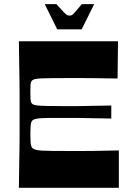

<svg xmlns="http://www.w3.org/2000/svg" viewBox="-20 -897 628 917"><path d="M70.2 0Q71.2 -72 71.9 -118Q72.6 -164 73.1 -194.5Q73.6 -225 73.6 -247.5Q73.6 -270 73.6 -293.5Q73.6 -317 73.6 -350Q73.6 -383 73.6 -406.5Q73.6 -430 73.6 -452.5Q73.6 -475 73.1 -505.5Q72.6 -536 71.9 -582Q71.2 -628 70.2 -700H543.6L541.6 -522.1Q499.5 -522.8 471.3 -523.1Q443.1 -523.4 420.4 -523.8Q397.8 -524.1 373.6 -524.1Q349.5 -524.1 316.1 -524.1Q264.8 -524.1 231.4 -523.8Q198.1 -523.4 178.6 -522.6Q159 -521.8 148.9 -519.6Q138.7 -517.4 134.3 -513.4Q130.7 -510.7 128.5 -505.4Q126.3 -500.1 125.7 -489.2Q125 -478.2 125 -457.1Q125 -436.2 125.7 -425.1Q126.3 -414 128.5 -409Q130.7 -404 134.3 -400.7Q140.3 -395.7 156.2 -393.7Q172.1 -391.7 206.1 -390.9Q240.2 -390 300.6 -390Q322.2 -390 336.9 -390Q351.5 -390 370.2 -390.5Q388.9 -391 421.5 -391.5Q454.2 -392 511.5 -393V-330.9Q454.2 -331.9 421.5 -332.4Q388.9 -332.9 370.2 -333.4Q351.5 -333.9 336.9 -333.9Q322.2 -333.9 300.6 -333.9Q240.2 -333.9 206.8 -333.6Q173.4 -333.2 158.2 -330.7Q143 -328.2 135.7 -322.6Q131.3 -319.2 129.2 -312.2Q127 -305.3 126 -292.3Q125 -279.4 125 -255.9Q125 -231.8 126 -218.8Q127 -205.9 129.2 -199.6Q131.3 -193.3 135.7 -189.3Q141.4 -184.6 151.2 -181.8Q161.1 -178.9 180.2 -177.7Q199.4 -176.6 232.1 -176.2Q264.8 -175.9 316.1 -175.9Q351.1 -175.9 376.3 -175.9Q401.4 -175.9 424.4 -176.2Q447.4 -176.6 476.1 -177.2Q504.8 -177.9 547.6 -178.6V0ZM253.3 -756.9 193.6 -877.4H249.3Q274 -850 284.7 -838.7Q295.4 -827.4 300.4 -825Q305.4 -822.7 311.7 -822.7Q319.1 -822.7 323.6 -825Q328.1 -827.4 338.1 -838.7Q348.1 -850 370.8 -877.4H429.9L370.2 -756.9Z"/></svg>

Font: Ojuju ExtraLight
Style: Regular
Weight: 200
Designer: Chisaokwu Joboson, Mirko Velimirovic
Foundry: Udi Foundry
Version: Version 1.000